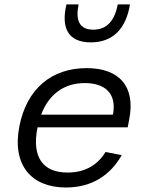

<svg xmlns="http://www.w3.org/2000/svg" viewBox="-20 -822 660 854"><path d="M66 -259.5C32.5 -86.5 121 12 273 12C389 12 471 -43 521.5 -132L449.5 -146C411 -83.5 353 -54.5 280.5 -54.5C172.5 -54.5 120.5 -120.5 146.5 -253.5L147 -255.5H548L555 -292.5C583.5 -438 509.5 -519 365.5 -519C210.5 -519 99 -428.5 66 -259.5ZM329.5 -802.5H275.5C250 -694 286 -633.5 384 -633.5C481.5 -633.5 541 -694 558 -802.5H504C490 -732.5 457.5 -690 395 -690C332 -690 315.5 -732.5 329.5 -802.5ZM163 -312C197 -402.5 265 -452.5 357 -452.5C443.5 -452.5 500.5 -410 482.5 -312Z"/></svg>

Font: Monaspace Neon Light
Style: Italic
Weight: 300
Italic angle: -11°
Designer: Riley Cran & the Lettermatic Team
Foundry: Lettermatic
Version: Version 1.200 (Monaspace Neon)